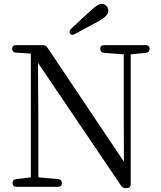

<svg xmlns="http://www.w3.org/2000/svg" viewBox="-20 -965 835 996"><path d="M343 -791C348 -783 356 -782 367 -788L488 -853C527 -874 542 -891 542 -910C542 -930 526 -945 507 -945C492 -945 479 -935 446 -906C421 -884 392 -856 364 -830C359 -825 354 -820 348 -815C340 -806 338 -798 343 -791ZM62 -692 140 -687V-45L64 -36C52 -35 45 -27 45 -15C45 -3 52 4 65 4H281C294 4 301 -3 301 -15C301 -27 294 -35 282 -36L179 -45V-326L177 -639L608 -2C614 7 622 11 632 11H638C651 11 658 4 658 -9V-683L737 -691C749 -692 756 -700 756 -712C756 -724 749 -731 736 -731H520C507 -731 500 -724 500 -712C500 -700 507 -692 519 -691L622 -683V-389L623 -126L226 -718C220 -727 212 -731 202 -731H63C50 -731 43 -724 43 -712C43 -700 50 -693 62 -692Z"/></svg>

Font: 寒蝉锦书宋
Style: Regular
Weight: 400
Designer: 寒蝉锦书宋{Warren} 思源宋体{Ryoko NISHIZUKA 西塚涼子 (kana & ideographs); Frank Grießhammer (Latin, Greek & Cyrillic); Wenlong ZHANG 
Foundry: Adobe & ChillType
Version: Version 2.000;Glyphs 3.1.1 (3135)